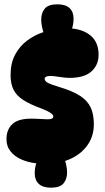

<svg xmlns="http://www.w3.org/2000/svg" viewBox="-20 -792 487 890"><path d="M216 78Q179 78 160 60.5Q141 43 141 12Q141 -13 148 -35Q111 -39 80 -52.5Q49 -66 29.5 -89.5Q10 -113 10 -147Q10 -191 37 -216.5Q64 -242 124 -242Q144 -242 167.5 -240.5Q191 -239 201 -239Q227 -239 227 -252Q227 -268 172 -289Q120 -308 88.5 -328Q57 -348 43 -375.5Q29 -403 29 -444Q29 -500 50.5 -539.5Q72 -579 106.5 -604.5Q141 -630 181 -643Q171 -677 171 -701Q171 -732 187.5 -752Q204 -772 246 -772Q284 -772 302.5 -754.5Q321 -737 321 -706Q321 -681 314 -660Q371 -654 404 -623.5Q437 -593 437 -538Q437 -491 404 -461Q371 -431 302 -431Q282 -431 255 -435.5Q228 -440 214 -440Q187 -440 187 -426Q187 -416 202 -408Q217 -400 257 -388Q317 -370 351.5 -347.5Q386 -325 400.5 -293.5Q415 -262 415 -216Q415 -155 379 -110.5Q343 -66 282 -46Q291 -15 291 7Q291 38 274.5 58Q258 78 216 78Z"/></svg>

Font: DynaPuff Condensed
Style: Bold
Weight: 700
Width: 3
Designer: Toshi Omagari, Jennifer Daniel
Foundry: Google Fonts
Version: Version 2.000; ttfautohint (v1.8.4.7-5d5b)